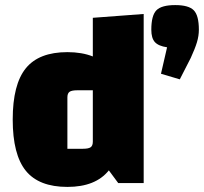

<svg xmlns="http://www.w3.org/2000/svg" viewBox="-20 -720 802 755"><path d="M30 0ZM545 -665V0H445L408 -50Q356 15 245 15Q133 15 81.5 -48.5Q30 -112 30 -250Q30 -388 81.5 -451.5Q133 -515 245 -515Q302 -515 345 -498V-650ZM345 -163V-365H284Q262 -365 253.5 -359Q245 -353 245 -337V-135H306Q328 -135 336.5 -141Q345 -147 345 -163ZM613 -430 637 -534Q603 -539 589 -554.5Q575 -570 575 -603Q575 -659 595 -679.5Q615 -700 669 -700Q722 -700 742 -679.5Q762 -659 762 -603Q762 -579 754.5 -554Q747 -529 730 -492L687 -408Z"/></svg>

Font: Changa Black
Style: Regular
Weight: 900
Designer: Eduardo Rodriguez Tunni
Foundry: Eduardo Rodriguez Tunni
Version: Version 2.001; ttfautohint (v1.5.10-5e6f)